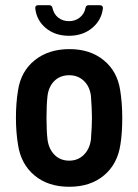

<svg xmlns="http://www.w3.org/2000/svg" viewBox="-20 -707 528 735"><path d="M49 -153Q41 -201 41 -256Q41 -313 49 -361Q60 -434 113 -476.5Q166 -519 246 -519Q325 -519 377 -476.5Q429 -434 440 -362Q448 -312 448 -257Q448 -197 441 -154Q430 -79 378 -35.5Q326 8 245 8Q164 8 112 -35.5Q60 -79 49 -153ZM328 -172Q332 -224 332 -256Q332 -289 328 -341Q323 -377 300.5 -398Q278 -419 245 -419Q211 -419 189 -398Q167 -377 162 -341Q158 -306 158 -256Q158 -205 162 -172Q167 -136 189 -114Q211 -92 245 -92Q278 -92 300.5 -114Q323 -136 328 -172ZM115 -675V-677Q115 -687 126 -687H169Q179 -687 181 -676Q186 -653 203 -639.5Q220 -626 244 -626Q268 -626 285.5 -640Q303 -654 307 -676Q309 -687 319 -687H362Q374 -687 374 -676Q369 -630 333 -600Q297 -570 244 -570Q191 -570 155.5 -599.5Q120 -629 115 -675Z"/></svg>

Font: Barlow Semi Condensed SemiBold
Style: Regular
Weight: 600
Width: 4
Designer: Jeremy Tribby
Foundry: Tribby Type
Version: Version 1.408